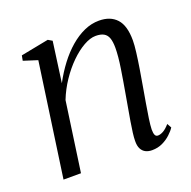

<svg xmlns="http://www.w3.org/2000/svg" viewBox="-103 -638 746 749"><g transform="rotate(-20 270.5 -263.0)"><path d="M163.5 -355.5Q184 -394 209 -427Q234 -460 262.2 -484.2Q290.5 -508.5 320.8 -522Q351 -535.5 382.5 -535.5Q429.5 -535.5 455.2 -507.5Q481 -479.5 481 -418Q481 -399 477.2 -369Q473.5 -339 467.8 -303.8Q462 -268.5 456 -234Q450.5 -202.5 445 -170.2Q439.5 -138 435.5 -110.8Q431.5 -83.5 431 -66Q431 -50.5 434.5 -43Q438 -35.5 446.5 -35.5Q456.5 -35.5 468.8 -42.2Q481 -49 495.5 -65.5L505.5 -47.5Q498 -35.5 483.2 -21.8Q468.5 -8 449 1.2Q429.5 10.5 405.5 10.5Q390.5 10.5 379 4.8Q367.5 -1 361 -13.5Q354.5 -26 355 -46.5Q355 -59.5 357.5 -79.5Q360 -99.5 364.2 -124.5Q368.5 -149.5 373.2 -176.5Q378 -203.5 382.5 -230Q387 -255 391.2 -280.5Q395.5 -306 399.2 -330.2Q403 -354.5 405 -376Q407 -397.5 407 -414Q407 -439.5 401.5 -454.8Q396 -470 383.5 -477Q371 -484 350 -484Q327.5 -484 300 -468.5Q272.5 -453 245 -426Q217.5 -399 193.8 -363.8Q170 -328.5 154.5 -289L113.5 0H41L108 -471.5L50 -490L54 -511L169.5 -533.5L186.5 -523.5Z"/></g></svg>

Font: Merriweather 96pt Light
Style: Italic
Weight: 300
Italic angle: -7.8°
Version: Version 2.101